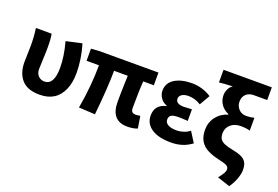

<svg xmlns="http://www.w3.org/2000/svg" viewBox="-127 -1196 2609 1805"><g transform="rotate(20 1177.0 -293.0)"><path d="M58 -226Q58 -254 60 -310Q62 -364 62 -392Q62 -483 50 -564H207Q217 -521 217 -425Q217 -396 216 -371Q215 -346 214 -326Q210 -250 210 -212Q210 -168 235 -143Q260 -118 295 -118Q392 -118 392 -288Q392 -406 354 -543L511 -578Q554 -433 554 -295Q554 -199 524 -130Q462 14 295 14Q173 14 115.5 -51Q58 -116 58 -226Z M1009 -175Q1009 -256 1013 -376L1015 -437H878Q878 -277 849 9L686 0Q706 -110 716.5 -224Q727 -338 727 -437H603V-558L688 -564H1276V-437H1170Q1162 -337 1162 -169Q1162 -141 1174.5 -129.5Q1187 -118 1213 -118Q1223 -118 1255 -123L1274 -3Q1258 4 1231.5 9Q1205 14 1174 14Q1009 14 1009 -175Z M1345 -161Q1345 -268 1455 -294V-299Q1415 -312 1392 -346.5Q1369 -381 1369 -417Q1369 -495 1435.5 -536.5Q1502 -578 1609 -578Q1660 -578 1710.5 -563Q1761 -548 1803 -520L1743 -416Q1684 -454 1618 -454Q1578 -454 1553 -438Q1528 -422 1528 -395Q1528 -343 1611 -343Q1621 -343 1649 -345L1690 -347V-231Q1646 -235 1593 -235Q1546 -235 1525 -222Q1504 -209 1504 -177Q1504 -146 1535 -128.5Q1566 -111 1623 -111Q1653 -111 1687 -121.5Q1721 -132 1751 -155L1816 -52Q1765 -15 1715 -0.5Q1665 14 1607 14Q1484 14 1414.5 -32.5Q1345 -79 1345 -161Z M2193 71Q2193 47 2169 34.5Q2145 22 2083 9Q2022 -5 1976 -28Q1871 -79 1871 -210Q1871 -283 1913.5 -339Q1956 -395 2028 -417V-422Q1979 -442 1951 -482.5Q1923 -523 1923 -574Q1923 -605 1937 -634.5Q1951 -664 1977 -681L1943 -679Q1897 -678 1842 -671V-798H2325V-671H2191Q2143 -671 2114 -643.5Q2085 -616 2085 -568Q2085 -525 2114 -494Q2143 -463 2187 -463Q2212 -463 2229 -465Q2246 -467 2269 -473V-345Q2229 -356 2177 -356Q2115 -356 2076 -322Q2037 -288 2037 -235Q2037 -194 2053 -174Q2068 -154 2099.5 -141.5Q2131 -129 2186 -118Q2244 -107 2276 -90Q2308 -73 2322 -45.5Q2336 -18 2336 28Q2336 61 2318.5 112Q2301 163 2266 212L2139 170Q2169 132 2181 111.5Q2193 91 2193 71Z"/></g></svg>

Font: Merged Yaku Han JP ExtraBold
Style: Regular
Weight: 800
Designer: Ryoko NISHIZUKA 西塚涼子 (kana, bopomofo & ideographs); Paul D. Hunt (Latin, Greek & Cyrillic); Sandoll Communications 산돌커뮤니
Foundry: Adobe
Version: Version 2.004